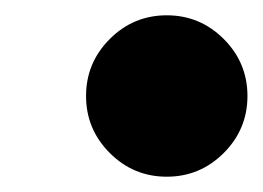

<svg xmlns="http://www.w3.org/2000/svg" viewBox="-20 -562 344 251"><path d="M92.5 -436.5Q92.5 -480 123.5 -511Q154.5 -542 198 -542Q241.5 -542 272.5 -511Q303.5 -480 303.5 -436.5Q303.5 -393 272.5 -362Q241.5 -331 198 -331Q154.5 -331 123.5 -362Q92.5 -393 92.5 -436.5Z"/></svg>

Font: Besley* Condensed Heavy
Style: Italic
Weight: 800
Width: 3
Italic angle: -13°
Designer: Owen Earl
Foundry: indestructible type*
Version: Version 3.000; ttfautohint (v1.8.3)